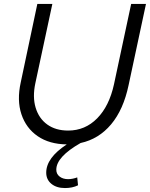

<svg xmlns="http://www.w3.org/2000/svg" viewBox="-20 -720 759 972"><path d="M309 232Q266 232 240 210.5Q214 189 214 154Q214 79 318 11Q230 10 171 -30.5Q112 -71 88.5 -141.5Q65 -212 85 -303L169 -700H245L159 -299Q144 -229 160.5 -174.5Q177 -120 219.5 -89.5Q262 -59 325 -59Q411 -59 472 -121Q533 -183 557 -293L644 -700H719L631 -289Q605 -165 542.5 -90.5Q480 -16 388 4Q265 74 265 139Q265 161 282 174Q299 187 325 187Q336 187 348.5 184.5Q361 182 371 178L375 218Q347 232 309 232Z"/></svg>

Font: Red Hat Text VF
Style: Italic
Weight: 400
Italic angle: -12°
Designer: Pentagram, MCKL
Foundry: Pentagram, MCKL
Version: Version 1.023